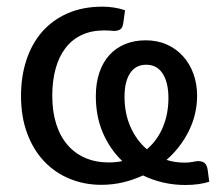

<svg xmlns="http://www.w3.org/2000/svg" viewBox="-20 -534 654 562"><path d="M344.5 -251Q344.5 -202 362 -162.5Q379.5 -123 410 -97Q440.5 -123 456.8 -161.8Q473 -200.5 473 -247Q473 -292.5 456.2 -318.5Q439.5 -344.5 408 -344.5Q377 -344.5 360.8 -319.8Q344.5 -295 344.5 -251ZM592.5 -2Q578.5 2.5 560.8 5Q543 7.5 523 7.5Q488.5 7.5 457.5 0.2Q426.5 -7 398.5 -20.5Q370.5 -7.5 340 -0.2Q309.5 7 276.5 7Q227.5 7 184.5 -10.5Q141.5 -28 109.8 -61.2Q78 -94.5 59.8 -143Q41.5 -191.5 41.5 -253.5Q41.5 -310 57.2 -358Q73 -406 103.2 -440.8Q133.5 -475.5 178 -495Q222.5 -514.5 280 -514.5Q296.5 -514.5 313 -512Q329.5 -509.5 346 -504L341 -467.5Q339 -452.5 332 -448Q325 -443.5 313.5 -443.5Q307.5 -444 300 -444.5Q292.5 -445 285.5 -445Q248 -445 219.5 -431.8Q191 -418.5 171.8 -393.5Q152.5 -368.5 142.8 -333Q133 -297.5 133 -253.5Q133 -207.5 144.5 -171.2Q156 -135 177.5 -110Q199 -85 229.5 -71.8Q260 -58.5 298.5 -58.5Q309 -58.5 318.8 -59.5Q328.5 -60.5 338 -62.5Q302 -97 281.2 -145Q260.5 -193 260.5 -252.5Q260.5 -291.5 271 -322Q281.5 -352.5 300.5 -373.2Q319.5 -394 346.5 -405Q373.5 -416 406.5 -416Q440 -416 467.5 -404Q495 -392 515 -370.2Q535 -348.5 546 -318.5Q557 -288.5 557 -253Q556.5 -198.5 532.5 -150.2Q508.5 -102 467.5 -66Q491.5 -58 520.5 -58Q533.5 -58 541.8 -59.8Q550 -61.5 558 -62.5Q572.5 -62.5 579.2 -56.5Q586 -50.5 588 -36Z"/></svg>

Font: Lato
Style: Regular
Weight: 400
Designer: Lukasz Dziedzic with Adam Twardoch and Botio Nikoltchev
Foundry: tyPoland Lukasz Dziedzic
Version: Version 2.015; 2015-08-06; http://www.latofonts.com/